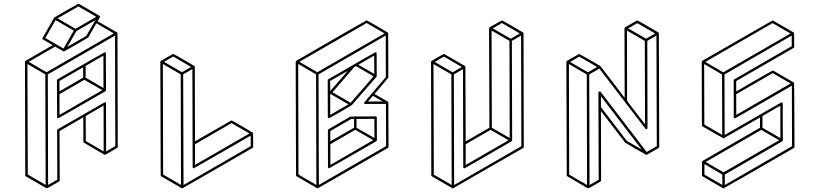

<svg xmlns="http://www.w3.org/2000/svg" viewBox="-20 -944 4435 1039"><path d="M233.4 75.2 231.9 74.7Q231 74.7 230.5 74.2L120.1 10.3Q117.2 8.3 116.7 4.4L115.2 -609.9Q115.7 -613.3 118.7 -615.2L265.1 -699.7L212.4 -730.5Q209 -732.4 209 -736.3L272.9 -847.7L274.9 -850.1L338.9 -887.2Q402.8 -923.8 404.3 -923.8Q406.2 -923.8 462.4 -891.1Q518.6 -858.4 519 -857.9L520 -856H520.5V-855.5L521 -853.5V-852.1L520 -849.6L508.3 -829.1L612.3 -769L614.3 -767.1Q614.3 -766.6 614.7 -766.6L615.2 -764.2Q615.2 -763.7 615.7 -763.7L617.2 -149.4Q617.2 -145.5 613.8 -143.6L549.3 -106.4Q546.4 -106.4 545.4 -106.9L544.4 -107.4L434.6 -171.4Q431.2 -173.3 431.2 -177.2L430.7 -309.1L302.2 -234.9L303.2 32.2Q303.2 35.6 299.8 38.1Q235.4 75.2 233.4 75.2ZM541 -124.5 540.5 -372.6 443.8 -316.4 444.3 -180.7ZM240.2 57.1 290 28.3 289.1 -238.8Q289.1 -242.7 292.5 -244.6Q545.4 -390.6 546.9 -390.6Q553.7 -390.6 553.7 -383.8L554.2 -124.5L604 -153.3L602.5 -751.5L238.8 -541.5ZM227.1 56.6 225.1 -541.5 128.4 -597.7 130.4 0.5ZM344.2 -690.4 446.8 -749.5 496.1 -835 393.6 -775.9ZM388.7 -788.1 501 -853 404.3 -909.2 291.5 -844.7ZM323.7 -681.2 379.4 -778.3 280.8 -835.4 225.1 -738.3ZM231.9 -553.2 595.7 -763.2 501.5 -817.9 457.5 -741.2Q456.5 -739.7 392.1 -702.6Q327.6 -665.5 326.2 -665.5Q324.7 -665.5 324 -665.8Q323.2 -666 323 -666Q322.8 -666 322.8 -666.5L278.3 -691.9L135.3 -609.4ZM295.4 -304.2Q289.1 -304.2 289.1 -311L288.1 -509.3Q288.6 -513.2 291.5 -515.1Q544.4 -661.1 546.4 -661.1Q552.7 -661.1 552.7 -654.8L553.7 -456.1Q553.2 -452.1 550.3 -450.2Q297.4 -304.2 295.4 -304.2ZM301.8 -449.7 430.2 -523.9 429.7 -579.6 301.8 -505.9ZM540 -467.8 539.6 -643.1 443.4 -587.4V-523.9ZM302.2 -322.3 533.7 -456.1 436.5 -512.2 301.8 -434.6Z M966.3 75.2Q965.3 75.2 964.8 74.7H963.9V74.2H962.9L853 10.3Q849.6 8.3 849.6 4.4L847.7 -609.9H848.1Q848.1 -611.3 848.9 -612.8Q849.6 -614.3 882.8 -633.3Q916 -652.3 917.5 -652.3Q919.4 -652.3 975.3 -619.9Q1031.2 -587.4 1031.7 -586.9V-586.4H1032.2V-585.9H1032.7L1033.2 -585V-584.5H1033.7Q1033.7 -583 1034.2 -583V-582.5Q1034.2 -380.9 1035.2 -179.2Q1231.4 -292.5 1232.9 -292.5Q1234.9 -292.5 1290.8 -259.8Q1346.7 -227.1 1347.2 -226.6H1347.7V-226.1H1348.1V-225.6H1348.6L1349.6 -223.1L1350.1 -149.4Q1350.1 -145.5 1346.7 -143.6Q968.3 75.2 966.3 75.2ZM1035.6 -51.8 1330.1 -221.7 1232.9 -277.8 1035.2 -163.6ZM959.5 56.6 958 -541.5 861.3 -597.7 862.8 0.5ZM964.8 -553.2 1014.2 -581.5 917.5 -638.2 867.7 -609.4ZM973.1 57.1 1336.9 -153.3 1336.4 -210Q1030.8 -33.7 1028.8 -33.7Q1022.5 -33.7 1022.5 -40L1021 -570.3L971.2 -541.5Z M1698.7 75.2Q1697.8 75.2 1697.3 74.7H1696.3L1585.4 10.3Q1582 8.3 1582 4.4L1580.1 -609.9H1580.6Q1580.6 -613.3 1583.5 -615.2Q1961.9 -834 1963.9 -834Q1965.8 -834 2022 -801.3L2078.1 -768.1L2079.1 -767.6V-767.1L2080.1 -766.6L2080.6 -763.7L2081.5 -524.4Q2081.5 -522.5 2006.8 -435.5L2079.1 -393.6L2080.1 -393.1L2081.1 -391.1L2081.5 -388.2L2082.5 -149.4Q2082.5 -145.5 2079.1 -143.6Q1700.7 75.2 1698.7 75.2ZM1971.2 -394.5 2050.8 -395 1998 -425.3ZM1691.9 56.6 1690.4 -541.5 1593.8 -598.1 1595.2 0.5ZM1697.3 -553.2 2061 -763.2 1963.9 -819.3 1600.1 -609.4ZM1705.6 56.6 2069.3 -153.3 2068.4 -381.8 1956.5 -381.3Q1950.2 -381.3 1950.2 -388.2Q1950.2 -390.1 2067.9 -526.9L2067.4 -752L1703.6 -541.5Q1704.1 -242.2 1705.6 56.6ZM1761.2 -33.7Q1754.9 -33.7 1754.9 -40L1754.4 -238.8Q1754.4 -242.7 1757.3 -244.6L1876 -313Q1877.9 -314 2012.7 -314Q2019 -314 2019 -307.6L2019.5 -184.6Q2019 -181.2 2016.1 -179.7Q1763.2 -33.7 1761.2 -33.7ZM1767.6 -179.2 1896 -252.9V-300.3H1880.9L1767.6 -234.9ZM1768.1 -51.8 1999.5 -185.5 1902.8 -241.7 1767.6 -163.6ZM2006.3 -196.8 2005.9 -300.8 1909.2 -300.3V-252.9ZM1760.7 -304.2Q1753.9 -304.2 1753.9 -311L1753.4 -509.8Q1753.4 -513.2 1756.8 -515.1Q2009.8 -661.6 2011.7 -661.6Q2018.1 -661.6 2018.1 -654.8L2018.6 -532.7L2018.1 -530.3L2017.1 -528.3L1883.8 -375Q1883.3 -374 1822.8 -339.1Q1762.2 -304.2 1760.7 -304.2ZM1767.1 -322.3 1865.7 -379.4 1768.6 -435.5 1767.1 -434.6ZM2005.4 -543.9 2004.9 -643.1 1919.4 -593.8ZM1877.4 -387.7 2001.5 -530.8 1906.2 -586.4 1897 -581.1 1779.3 -444.8ZM1767.1 -451.2 1861.8 -560.5 1766.6 -505.9Z M2431.2 75.2H2429.2L2317.4 10.3Q2314.5 8.3 2314 4.4L2312.5 -609.9Q2313 -613.3 2315.9 -614.7Q2379.9 -652.3 2381.8 -652.3Q2383.8 -652.3 2495.6 -586.9L2496.6 -586.4V-585.9H2497.1V-585.4L2498 -585L2498.5 -582L2500 -178.7L2628.4 -252.9L2626.5 -791H2627Q2627 -794.4 2629.9 -796.4Q2694.3 -833.5 2696.3 -833.5Q2698.2 -833.5 2754.9 -800.8L2810.5 -768.1V-767.6H2811V-767.1H2811.5L2812 -766.1V-765.6H2812.5Q2812.5 -764.2 2813 -764.2L2814.5 -148.9Q2814.5 -145.5 2811.5 -143.6Q2432.6 75.2 2431.2 75.2ZM2743.7 -734.4 2793 -762.7 2696.3 -819.3 2646.5 -790.5ZM2738.3 -196.8 2736.8 -722.7 2640.1 -778.8 2641.6 -252.9ZM2500 -51.3 2731.9 -185.1 2634.8 -241.2 2500 -163.6ZM2424.3 57.1 2422.4 -541.5 2325.7 -597.7 2327.6 1ZM2429.2 -552.7 2479 -581.5 2381.8 -637.7 2332.5 -608.9ZM2437.5 57.1 2801.3 -152.8 2799.8 -751.5 2750 -722.7 2751.5 -184.6Q2751 -181.2 2748 -179.2Q2495.6 -33.2 2493.7 -33.2Q2491.7 -33.2 2490.2 -34.2Q2487.3 -36.1 2486.8 -40L2485.4 -569.8L2436 -541.5Z M3163.6 75.2Q3161.6 75.2 3161.1 74.7H3160.2L3050.3 10.3Q3046.9 8.3 3046.9 4.9L3044.9 -609.4Q3045.4 -612.8 3048.3 -614.7Q3112.8 -651.9 3114.7 -651.9Q3116.2 -651.9 3172.4 -619.6L3228 -586.9H3228.5L3230 -585.4L3360.4 -415L3359.4 -791Q3359.9 -794.4 3362.8 -796.4Q3426.8 -833.5 3428.7 -833.5Q3430.7 -833.5 3487.3 -800.8L3543 -768.1L3543.9 -767.1V-766.6Q3544.9 -766.6 3544.9 -765.6L3545.4 -763.7L3547.4 -148.9Q3547.4 -145 3543.9 -143.1L3480 -106.4L3478 -106H3476.6V-106.4Q3475.1 -106.4 3419.2 -138.9Q3363.3 -171.4 3362.3 -172.9L3231.9 -342.8L3232.9 32.2Q3232.9 36.1 3230 38.1Q3166 75.2 3163.6 75.2ZM3476.1 -734.4 3525.4 -762.7 3428.7 -818.8 3379.4 -790.5ZM3470.7 -271 3469.2 -722.7 3372.6 -778.8 3373.5 -397.9ZM3156.7 57.1 3155.3 -541 3058.6 -597.7 3060.1 1ZM3161.6 -552.7 3211.4 -581.5 3114.7 -637.7 3064.9 -608.9ZM3452.1 -135.3 3231.9 -422.9V-364.7L3372.1 -181.6ZM3170.4 57.1 3219.7 28.8 3218.3 -442.4Q3218.8 -449.2 3225.6 -449.2Q3228.5 -449.2 3230.5 -446.8L3479.5 -121.6L3534.2 -152.8L3532.2 -751.5L3482.9 -722.7L3483.9 -251.5Q3483.9 -247.1 3479.5 -245.1L3474.1 -245.6Q3471.7 -248 3223.1 -572.8L3168.5 -541Q3168.9 -241.7 3170.4 57.1Z M3895.5 75.2H3893.6L3782.2 10.3Q3778.8 8.3 3778.8 4.9V-67.9Q3779.3 -71.3 3782.2 -73.2L4092.8 -252.9V-308.6Q3897 -195.3 3895 -195.3Q3893.6 -195.3 3781.2 -260.3Q3778.3 -262.2 3778.3 -266.1L3777.3 -609.4Q3777.8 -612.8 3780.3 -614.7Q4159.2 -833.5 4160.6 -833.5Q4162.6 -833.5 4274.9 -768.1H4275.4Q4275.4 -767.6 4275.6 -767.3Q4275.9 -767.1 4276.4 -767.1L4277.3 -763.2Q4277.8 -763.2 4277.8 -690.4Q4277.8 -687 4274.4 -684.6L3963.9 -505.4V-449.2Q4159.7 -562.5 4161.6 -562.5Q4163.6 -562.5 4219.5 -530Q4275.4 -497.6 4275.9 -497.1H4276.4L4277.3 -495.1Q4278.3 -495.1 4279.3 -148.9Q4279.3 -145 4275.9 -143.1Q3897.9 75.2 3895.5 75.2ZM3964.4 -322.3 4258.3 -492.2 4161.6 -548.3 3963.9 -434.1ZM3888.2 -213.9 3887.2 -541 3790.5 -597.7 3791.5 -270ZM3894 -552.7 4257.8 -762.7 4160.6 -818.8 3796.9 -608.9ZM3889.2 57.1 3888.7 0.5 3792 -56.2V1ZM3895.5 -11.2 4196.3 -185.1 4099.6 -241.2 3798.8 -67.4ZM4203.1 -196.3 4202.6 -372.1 4106 -316.4V-252.9ZM3902.3 57.1 4266.1 -152.8 4265.1 -480.5Q3959.5 -303.7 3957.5 -303.7Q3951.7 -303.7 3950.7 -310.5Q3950.7 -438 3950.2 -509.3Q3950.7 -512.7 3953.6 -514.6L4264.6 -694.3L4264.2 -751.5L3900.4 -541Q3901.4 -377.4 3901.4 -213.4Q4207 -390.1 4209 -390.1Q4215.8 -390.1 4215.8 -383.3L4216.3 -184.6Q4215.8 -181.2 4212.9 -179.2L3902.3 0.5Z"/></svg>

Font: 3D Isometric
Style: Regular
Weight: 400
Designer: GGBotNet
Version: 1.10